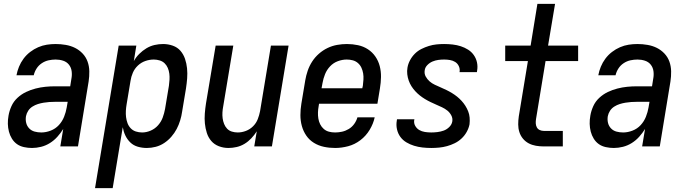

<svg xmlns="http://www.w3.org/2000/svg" viewBox="-20 -755 3540 990"><path d="M145 8Q124 8 103.5 3.5Q83 -1 67.5 -12Q52 -23 41.5 -40Q31 -57 26 -76.5Q21 -96 20.5 -116.5Q20 -137 24 -159Q28 -183 39 -207.5Q50 -232 70 -250.5Q90 -269 114 -280.5Q138 -292 163.5 -298.5Q189 -305 214 -307.5Q239 -310 264 -310H342L348 -348Q352 -368 349.5 -387.5Q347 -407 335.5 -421.5Q324 -436 305.5 -442Q287 -448 267 -448Q249 -448 230.5 -444Q212 -440 195.5 -429Q179 -418 168.5 -401.5Q158 -385 154 -367H65Q69 -389 78 -411Q87 -433 101.5 -452.5Q116 -472 135.5 -487Q155 -502 177 -511.5Q199 -521 221.5 -524.5Q244 -528 267 -528Q293 -528 319 -523.5Q345 -519 367 -508Q389 -497 406 -479Q423 -461 431.5 -437.5Q440 -414 440.5 -387.5Q441 -361 437 -335L382 0H291L306 -90Q293 -69 276 -50Q259 -31 237.5 -17.5Q216 -4 192 2Q168 8 145 8ZM193 -72Q217 -72 241.5 -81.5Q266 -91 283.5 -110Q301 -129 310.5 -153Q320 -177 324 -201L329 -230H264Q249 -230 234.5 -229Q220 -228 205 -225.5Q190 -223 175.5 -218.5Q161 -214 147.5 -205.5Q134 -197 125.5 -184Q117 -171 114 -156Q111 -138 115 -121.5Q119 -105 130.5 -93Q142 -81 158.5 -76.5Q175 -72 193 -72Z M470 215 592 -520H683L670 -440Q681 -460 698 -477Q715 -494 735 -506Q755 -518 777 -523Q799 -528 821 -528Q847 -528 871 -519.5Q895 -511 910.5 -493Q926 -475 934 -451.5Q942 -428 944.5 -402.5Q947 -377 945 -351Q943 -325 939 -299L919 -179Q916 -157 909 -134Q902 -111 891 -90Q880 -69 863.5 -50Q847 -31 826.5 -17.5Q806 -4 783 2Q760 8 737 8Q713 8 690.5 1.5Q668 -5 652 -20.5Q636 -36 626.5 -56Q617 -76 613 -99L561 215ZM713 -72Q735 -72 757 -81.5Q779 -91 795 -109Q811 -127 819 -149Q827 -171 831 -193L851 -313Q853 -328 854 -344Q855 -360 853 -375.5Q851 -391 845 -405Q839 -419 828.5 -429Q818 -439 803 -443.5Q788 -448 773 -448Q751 -448 729.5 -440.5Q708 -433 691 -417Q674 -401 665 -380Q656 -359 653 -338L633 -218Q630 -201 629 -184Q628 -167 630 -151Q632 -135 637.5 -120Q643 -105 654 -93.5Q665 -82 680.5 -77Q696 -72 713 -72Z M1158 8Q1132 8 1108.5 -1Q1085 -10 1069.5 -28Q1054 -46 1046.5 -69.5Q1039 -93 1036.5 -118Q1034 -143 1036 -169Q1038 -195 1042 -221L1092 -520H1183L1131 -207Q1128 -192 1127 -176Q1126 -160 1128 -145Q1130 -130 1135.5 -116Q1141 -102 1151 -91.5Q1161 -81 1175.5 -76.5Q1190 -72 1206 -72Q1227 -72 1248 -80Q1269 -88 1285 -104Q1301 -120 1309 -140.5Q1317 -161 1321 -182L1377 -520H1468L1382 0H1291L1304 -78Q1292 -59 1276 -42Q1260 -25 1241 -13.5Q1222 -2 1200.5 3Q1179 8 1158 8Z M1708 8Q1678 8 1650 2Q1622 -4 1598.5 -18.5Q1575 -33 1559.5 -55.5Q1544 -78 1536.5 -105Q1529 -132 1529 -161.5Q1529 -191 1534 -221L1554 -341Q1558 -365 1566.5 -390Q1575 -415 1589.5 -437.5Q1604 -460 1624.5 -478Q1645 -496 1669 -507.5Q1693 -519 1718.5 -523.5Q1744 -528 1769 -528Q1798 -528 1826 -522Q1854 -516 1877 -501Q1900 -486 1915.5 -463.5Q1931 -441 1938 -414Q1945 -387 1944.5 -358Q1944 -329 1939 -299L1926 -220H1625L1623 -207Q1620 -191 1619.5 -175Q1619 -159 1621.5 -143.5Q1624 -128 1631 -114Q1638 -100 1649.5 -90Q1661 -80 1676 -76Q1691 -72 1708 -72Q1726 -72 1744 -76Q1762 -80 1778.5 -90Q1795 -100 1806.5 -116Q1818 -132 1823 -150H1912Q1905 -117 1886 -85.5Q1867 -54 1838 -32Q1809 -10 1775 -1Q1741 8 1708 8ZM1638 -300H1848L1851 -313Q1853 -329 1854 -345Q1855 -361 1852.5 -376.5Q1850 -392 1843.5 -406Q1837 -420 1825.5 -430Q1814 -440 1799 -444Q1784 -448 1768 -448Q1745 -448 1722 -439.5Q1699 -431 1682 -413Q1665 -395 1656 -372.5Q1647 -350 1643 -327Z M2204 8Q2181 8 2158.5 5.5Q2136 3 2115 -3.5Q2094 -10 2075.5 -21Q2057 -32 2044.5 -49Q2032 -66 2027 -88Q2022 -110 2026 -133Q2026 -134 2026.5 -136Q2027 -138 2027 -140H2117Q2117 -139 2116.5 -138Q2116 -137 2116 -137Q2113 -120 2121 -106Q2129 -92 2142 -84.5Q2155 -77 2171 -74.5Q2187 -72 2204 -72Q2219 -72 2235.5 -74Q2252 -76 2267.5 -81.5Q2283 -87 2296 -99.5Q2309 -112 2312 -128Q2315 -145 2307 -160Q2299 -175 2286.5 -185Q2274 -195 2259 -202Q2244 -209 2229 -215.5Q2214 -222 2199.5 -229Q2185 -236 2171 -244.5Q2157 -253 2144.5 -263Q2132 -273 2121 -285Q2110 -297 2101.5 -310.5Q2093 -324 2087.5 -339.5Q2082 -355 2080 -372Q2078 -389 2081 -406Q2084 -425 2094 -444Q2104 -463 2119 -478Q2134 -493 2153 -502.5Q2172 -512 2191.5 -518Q2211 -524 2230.5 -526Q2250 -528 2270 -528Q2292 -528 2314 -525.5Q2336 -523 2356 -516.5Q2376 -510 2393.5 -499Q2411 -488 2423 -471Q2435 -454 2439.5 -433Q2444 -412 2440 -390Q2440 -388 2439.5 -386.5Q2439 -385 2439 -383H2349Q2349 -384 2349.5 -384.5Q2350 -385 2350 -386Q2352 -401 2345.5 -414.5Q2339 -428 2327 -435.5Q2315 -443 2300 -445.5Q2285 -448 2270 -448Q2255 -448 2240 -446Q2225 -444 2210.5 -438Q2196 -432 2184 -420Q2172 -408 2170 -393Q2167 -375 2175 -360.5Q2183 -346 2195 -335.5Q2207 -325 2222 -318Q2237 -311 2252 -304.5Q2267 -298 2281.5 -291Q2296 -284 2310 -275.5Q2324 -267 2336.5 -257Q2349 -247 2360 -235Q2371 -223 2379.5 -209.5Q2388 -196 2394 -181Q2400 -166 2401.5 -149Q2403 -132 2401 -114Q2397 -94 2386.5 -75Q2376 -56 2360 -41Q2344 -26 2324.5 -16.5Q2305 -7 2285 -1.5Q2265 4 2244.5 6Q2224 8 2204 8Z M2784 0Q2763 0 2743 -3.5Q2723 -7 2706 -16Q2689 -25 2676.5 -40Q2664 -55 2658 -74Q2652 -93 2652 -113.5Q2652 -134 2655 -155L2702 -440H2585V-520H2716L2751 -735H2842L2806 -520H2961V-440H2793L2744 -142Q2742 -130 2742.5 -119Q2743 -108 2748 -98.5Q2753 -89 2763 -84.5Q2773 -80 2784 -80H2882V0Z M3145 8Q3124 8 3103.5 3.5Q3083 -1 3067.5 -12Q3052 -23 3041.5 -40Q3031 -57 3026 -76.5Q3021 -96 3020.5 -116.5Q3020 -137 3024 -159Q3028 -183 3039 -207.5Q3050 -232 3070 -250.5Q3090 -269 3114 -280.5Q3138 -292 3163.5 -298.5Q3189 -305 3214 -307.5Q3239 -310 3264 -310H3342L3348 -348Q3352 -368 3349.5 -387.5Q3347 -407 3335.5 -421.5Q3324 -436 3305.5 -442Q3287 -448 3267 -448Q3249 -448 3230.5 -444Q3212 -440 3195.5 -429Q3179 -418 3168.5 -401.5Q3158 -385 3154 -367H3065Q3069 -389 3078 -411Q3087 -433 3101.5 -452.5Q3116 -472 3135.5 -487Q3155 -502 3177 -511.5Q3199 -521 3221.5 -524.5Q3244 -528 3267 -528Q3293 -528 3319 -523.5Q3345 -519 3367 -508Q3389 -497 3406 -479Q3423 -461 3431.5 -437.5Q3440 -414 3440.5 -387.5Q3441 -361 3437 -335L3382 0H3291L3306 -90Q3293 -69 3276 -50Q3259 -31 3237.5 -17.5Q3216 -4 3192 2Q3168 8 3145 8ZM3193 -72Q3217 -72 3241.5 -81.5Q3266 -91 3283.5 -110Q3301 -129 3310.5 -153Q3320 -177 3324 -201L3329 -230H3264Q3249 -230 3234.5 -229Q3220 -228 3205 -225.5Q3190 -223 3175.5 -218.5Q3161 -214 3147.5 -205.5Q3134 -197 3125.5 -184Q3117 -171 3114 -156Q3111 -138 3115 -121.5Q3119 -105 3130.5 -93Q3142 -81 3158.5 -76.5Q3175 -72 3193 -72Z"/></svg>

Font: Iosevka SS04 Medium Oblique
Style: Regular
Weight: 500
Italic angle: -9°
Monospace: yes
Designer: Belleve Invis
Foundry: Belleve Invis
Version: Version 19.0.0; ttfautohint (v1.8.4)